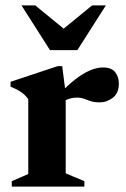

<svg xmlns="http://www.w3.org/2000/svg" viewBox="-20 -690 466 710"><path d="M360.5 -440.5Q392.5 -440.5 406 -423Q419.5 -405.5 419.5 -381Q419.5 -346 397.5 -328.8Q375.5 -311.5 349 -311.5Q328.5 -311.5 315.8 -315.8Q303 -320 291.5 -324.5Q280 -329 263.5 -329Q242.5 -329 223 -319.5V-49L292 -20V0H23.5V-20L84.5 -46.5V-323.5Q72.5 -340 56.5 -350.5Q40.5 -361 19 -369.5V-387.5L193.5 -445.5H210L220.5 -363.5Q300.5 -440.5 360.5 -440.5ZM371.5 -670 266 -504.5H165L59.5 -670H110.5L215.5 -584L320.5 -670Z"/></svg>

Font: Newsreader 16pt
Style: Bold
Weight: 700
Designer: Hugues Gentile
Foundry: Production Type
Version: Version 1.003; ttfautohint (v1.8.3)